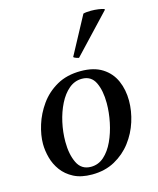

<svg xmlns="http://www.w3.org/2000/svg" viewBox="-114 -826 754 918"><g transform="rotate(-15 263.5 -367.0)"><path d="M489 -284Q489 -233 472.5 -181Q456 -129 423 -85.5Q390 -42 341 -15Q292 12 228 12Q174 12 137.5 -7Q101 -26 79 -56Q57 -86 47.5 -121.5Q38 -157 38 -190Q38 -233 53.5 -283Q69 -333 101 -378Q133 -423 183 -451.5Q233 -480 302 -480Q367 -480 408.5 -453.5Q450 -427 469.5 -382.5Q489 -338 489 -284ZM383 -300Q383 -362 363.5 -402.5Q344 -443 298 -443Q262 -443 233.5 -419Q205 -395 185 -355Q165 -315 154.5 -267.5Q144 -220 144 -172Q144 -110 164.5 -67.5Q185 -25 232 -25Q269 -25 297 -50Q325 -75 344 -116Q363 -157 373 -205.5Q383 -254 383 -300ZM489 -737 490 -733 311 -543Q309 -543 298.5 -546.5Q288 -550 285 -554L386 -742Q392 -744 402.5 -745Q413 -746 424 -746Q442 -746 460.5 -743.5Q479 -741 489 -737Z"/></g></svg>

Font: Tiro Devanagari Hindi
Style: Italic
Weight: 400
Italic angle: -11°
Designer: Devanagari: John Hudson & Fiona Ross, assisted by Paul Hanslow. Latin: John Hudson with Paul Hanslow, assisted by Kaja S
Foundry: Tiro Typeworks Ltd.
Version: Version 1.52